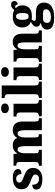

<svg xmlns="http://www.w3.org/2000/svg" viewBox="1275 -2087 1046 3636"><g transform="rotate(-90 1798.0 -269.0)"><path d="M222 10Q149 10 106 -5Q63 -20 45 -46Q27 -72 27 -105Q27 -147 54 -164Q81 -181 118 -181Q118 -116 147 -85Q176 -54 225 -54Q271 -54 291 -73.5Q311 -93 311 -120Q311 -150 284 -168.5Q257 -187 198 -208Q115 -236 74 -274Q33 -312 33 -385Q33 -469 91 -509Q149 -549 244 -549Q336 -549 375.5 -519Q415 -489 415 -453Q415 -385 319 -385Q319 -434 293.5 -460Q268 -486 230 -486Q198 -486 178.5 -471.5Q159 -457 159 -429Q159 -398 183 -380Q207 -362 272 -340Q322 -322 358.5 -301Q395 -280 415.5 -248Q436 -216 436 -166Q436 -86 381.5 -38Q327 10 222 10Z M476 0V-56H482Q513 -56 530.5 -68Q548 -80 548 -124V-419Q548 -461 530.5 -472.5Q513 -484 483 -484H479V-536H697L709 -467H714Q733 -505 767.5 -527.5Q802 -550 866 -550Q917 -550 951 -530Q985 -510 1002 -467H1006Q1024 -504 1060.5 -527Q1097 -550 1155 -550Q1231 -550 1273 -504Q1315 -458 1315 -357V-126Q1315 -80 1328.5 -68Q1342 -56 1374 -56H1377V0H1150V-325Q1150 -389 1135.5 -424Q1121 -459 1085 -459Q1060 -459 1044 -439.5Q1028 -420 1020.5 -388Q1013 -356 1013 -318V-126Q1013 -80 1026.5 -68Q1040 -56 1071 -56H1075V0H848V-325Q848 -389 834.5 -424Q821 -459 785 -459Q759 -459 743 -438Q727 -417 720 -382Q713 -347 713 -306V-121Q713 -79 729 -67.5Q745 -56 776 -56H779V0Z M1564 -624Q1526 -624 1500 -642.5Q1474 -661 1474 -698Q1474 -737 1500 -754.5Q1526 -772 1564 -772Q1601 -772 1628.5 -754.5Q1656 -737 1656 -698Q1656 -661 1628.5 -642.5Q1601 -624 1564 -624ZM1413 0V-56H1424Q1452 -56 1469 -71Q1486 -86 1486 -128V-413Q1486 -452 1468.5 -466Q1451 -480 1425 -480H1409V-536H1651V-127Q1651 -85 1668.5 -70.5Q1686 -56 1714 -56H1724V0Z M1759 0V-56H1770Q1797 -56 1814.5 -70.5Q1832 -85 1832 -127V-645Q1832 -671 1820.5 -683.5Q1809 -696 1794.5 -700Q1780 -704 1770 -704H1759V-760H1998V-127Q1998 -85 2015.5 -70.5Q2033 -56 2060 -56H2071V0Z M2252 -624Q2214 -624 2188 -642.5Q2162 -661 2162 -698Q2162 -737 2188 -754.5Q2214 -772 2252 -772Q2289 -772 2316.5 -754.5Q2344 -737 2344 -698Q2344 -661 2316.5 -642.5Q2289 -624 2252 -624ZM2101 0V-56H2112Q2140 -56 2157 -71Q2174 -86 2174 -128V-413Q2174 -452 2156.5 -466Q2139 -480 2113 -480H2097V-536H2339V-127Q2339 -85 2356.5 -70.5Q2374 -56 2402 -56H2412V0Z M2445 0V-56H2450Q2482 -56 2499 -68Q2516 -80 2516 -124V-416Q2516 -457 2500.5 -468.5Q2485 -480 2454 -480H2450V-536H2666L2679 -467H2683Q2703 -504 2735 -527Q2767 -550 2825 -550Q2900 -550 2939 -504Q2978 -458 2978 -357V-126Q2978 -80 2991 -68Q3004 -56 3036 -56H3040V0H2813V-325Q2813 -389 2800.5 -424.5Q2788 -460 2753 -460Q2726 -460 2710.5 -438.5Q2695 -417 2688.5 -381.5Q2682 -346 2682 -306V-121Q2682 -79 2697.5 -67.5Q2713 -56 2744 -56H2748V0Z M3285 234Q3056 234 3056 100Q3056 50 3092 19Q3128 -12 3186 -17Q3159 -28 3134.5 -47.5Q3110 -67 3110 -103Q3110 -137 3136 -161.5Q3162 -186 3204 -209Q3158 -224 3127 -262.5Q3096 -301 3096 -365Q3096 -453 3147 -501.5Q3198 -550 3307 -550Q3344 -550 3372 -543Q3400 -536 3425 -523Q3446 -547 3470 -564.5Q3494 -582 3531 -582Q3563 -582 3579.5 -564Q3596 -546 3596 -522Q3596 -497 3581 -478Q3566 -459 3527 -459Q3527 -483 3516 -493.5Q3505 -504 3494 -504Q3483 -504 3475.5 -501Q3468 -498 3461 -494Q3484 -474 3499.5 -444Q3515 -414 3515 -370Q3515 -289 3465 -238.5Q3415 -188 3307 -188Q3297 -188 3279.5 -189.5Q3262 -191 3253 -193Q3242 -188 3232 -174Q3222 -160 3222 -143Q3222 -126 3234 -119Q3246 -112 3266 -112H3377Q3474 -112 3520.5 -72Q3567 -32 3567 41Q3567 131 3498 182.5Q3429 234 3285 234ZM3305 -250Q3346 -250 3358 -282Q3370 -314 3370 -365Q3370 -417 3358 -452Q3346 -487 3305 -487Q3266 -487 3253 -451.5Q3240 -416 3240 -364Q3240 -314 3253 -282Q3266 -250 3305 -250ZM3288 172Q3362 172 3401 147.5Q3440 123 3440 80Q3440 54 3423.5 38.5Q3407 23 3373 23H3257Q3241 23 3223.5 30Q3206 37 3194 53.5Q3182 70 3182 99Q3182 136 3212 154Q3242 172 3288 172Z"/></g></svg>

Font: Noto Serif SemiCondensed ExtraBold
Style: Regular
Weight: 800
Width: 4
Designer: Monotype Design Team
Foundry: Monotype Imaging Inc.
Version: Version 2.015